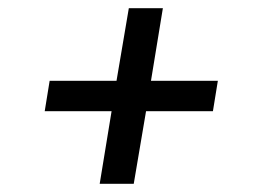

<svg xmlns="http://www.w3.org/2000/svg" viewBox="-20 -574 640 468"><path d="M223 -126 252 -303H89L101 -377H264L294 -554H377L348 -377H511L499 -303H336L306 -126Z"/></svg>

Font: Iosevka Curly Slab ExObl
Style: Regular
Weight: 400
Width: 7
Italic angle: -9°
Monospace: yes
Designer: Belleve Invis
Foundry: Belleve Invis
Version: Version 11.1.0; ttfautohint (v1.8.3)